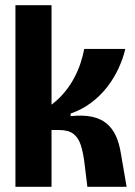

<svg xmlns="http://www.w3.org/2000/svg" viewBox="-20 -714 518 734"><path d="M39 0V-694H177V-314Q205 -335 226.5 -361Q248 -387 263 -415Q278 -443 287.5 -471.5Q297 -500 302 -527H459Q451 -492 434 -454.5Q417 -417 391 -383Q365 -349 329.5 -322Q294 -295 250 -280V-270Q299 -275 332.5 -267.5Q366 -260 388 -241.5Q410 -223 423 -194.5Q436 -166 442 -128L464 0H314L303 -90Q298 -131 289 -159Q280 -187 261 -202Q242 -217 205 -217H177V0Z"/></svg>

Font: Bricolage Grotesque 72pt SemiCondensed
Style: Bold
Weight: 700
Width: 4
Designer: Mathieu Triay
Foundry: Atelier Triay
Version: Version 1.001;gftools[0.9.33.dev8+g029e19f]